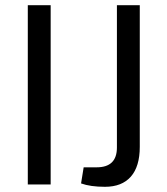

<svg xmlns="http://www.w3.org/2000/svg" viewBox="-20 -710 642 739"><path d="M175 0H87V-690H175ZM518 -690V-145Q518 -69 483.5 -30Q449 9 384 9Q328 9 292 -4L302 -66H352Q430 -66 430 -142V-690Z"/></svg>

Font: Exo 2
Style: Regular
Weight: 400
Designer: Natanael Gama
Version: Version 1.001;PS 001.001;hotconv 1.0.70;makeotf.lib2.5.58329